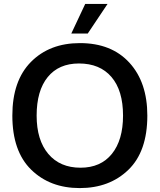

<svg xmlns="http://www.w3.org/2000/svg" viewBox="-20 -940 815 980"><path d="M387 20Q235 20 139 -74Q43 -168 43 -350Q43 -528 138 -624Q233 -720 388 -720Q549 -720 640.5 -620Q732 -520 732 -350Q732 -167 635.5 -73.5Q539 20 387 20ZM391 -84Q494 -84 551 -154.5Q608 -225 608 -350Q608 -478 549 -547Q490 -616 383 -616Q280 -616 223.5 -546.5Q167 -477 167 -350Q167 -225 226.5 -154.5Q286 -84 391 -84ZM415 -920H529L428 -769H344Z"/></svg>

Font: Moderustic Med
Style: Regular
Weight: 500
Designer: Tural Alisoy
Foundry: TAFT Foundry
Version: Version 2.110